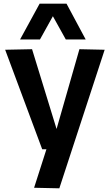

<svg xmlns="http://www.w3.org/2000/svg" viewBox="-20 -810 588 1042"><path d="M165 209 232 0H209L8 -540L154 -543L287 -110L411 -543L548 -540L302 212ZM89 -596 195 -790H341L445 -596H337L267 -722L197 -596Z"/></svg>

Font: Georama ExtraCondensed Thin SemiBold
Style: Regular
Weight: 600
Version: Version 1.001